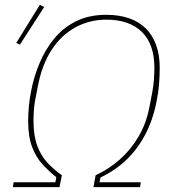

<svg xmlns="http://www.w3.org/2000/svg" viewBox="-20 -771 724 791"><path d="M162 -742 62 -587 47 -594 144 -751ZM33 0 36 -20H208L212 -41Q183 -64 156 -93Q129 -122 112.5 -165Q96 -208 96 -272Q96 -301 99 -333.5Q102 -366 109 -400Q120 -456 143 -511Q166 -566 202.5 -611Q239 -656 292.5 -683Q346 -710 418 -710Q470 -710 511 -696Q552 -682 580 -654.5Q608 -627 623 -586Q638 -545 638 -492Q638 -455 635 -421Q632 -387 625 -353Q610 -276 577.5 -215Q545 -154 498.5 -110.5Q452 -67 394 -40L390 -20H560L557 0H365L374 -49Q428 -74 473 -113.5Q518 -153 550 -207Q582 -261 595 -327L607 -389Q612 -415 614 -441.5Q616 -468 616 -492Q616 -589 564.5 -639.5Q513 -690 418 -690Q349 -690 291 -658.5Q233 -627 193 -566Q153 -505 136 -416L124 -354Q121 -338 119.5 -315.5Q118 -293 118 -272Q118 -212 133.5 -170.5Q149 -129 175.5 -100.5Q202 -72 235 -49L225 0Z"/></svg>

Font: IBM Plex Sans Thin
Style: Italic
Weight: 250
Italic angle: -11.31°
Designer: Mike Abbink, Paul van der Laan, Pieter van Rosmalen
Foundry: Bold Monday
Version: Version 3.201